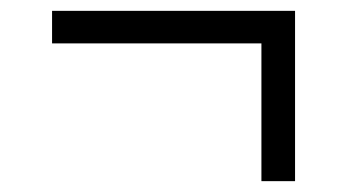

<svg xmlns="http://www.w3.org/2000/svg" viewBox="-20 -334 640 354"><path d="M462 0V-254H76V-314H524V0Z"/></svg>

Font: Red Hat Mono
Style: Regular
Weight: 400
Designer: Pentagram, MCKL
Foundry: Pentagram, MCKL
Version: Version 1.023